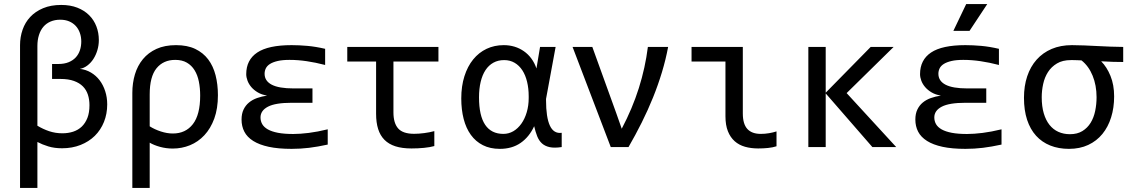

<svg xmlns="http://www.w3.org/2000/svg" viewBox="-20 -720 5538 940"><path d="M504.9 -209Q504.9 -162.6 489 -123Q473.1 -83.5 444.1 -54.9Q415 -26.4 374.3 -10.3Q333.5 5.9 284.2 5.9Q246.1 5.9 216.6 -3.2Q187 -12.2 163.1 -24.9V200.2H78.1V-499Q78.1 -538.6 90.6 -574.5Q103 -610.4 128.2 -637.2Q153.3 -664.1 191.2 -679.9Q229 -695.8 279.8 -695.8Q324.2 -695.8 358.6 -682.4Q393.1 -668.9 416.5 -645.5Q439.9 -622.1 451.9 -590.8Q463.9 -559.6 463.9 -523.9Q463.9 -498.5 456.8 -474.6Q449.7 -450.7 437.3 -431.4Q424.8 -412.1 407.7 -399.2Q390.6 -386.2 371.1 -382.8Q400.9 -379.4 425.5 -364.7Q450.2 -350.1 467.8 -326.9Q485.4 -303.7 495.1 -273.4Q504.9 -243.2 504.9 -209ZM163.1 -104.5Q190.4 -87.9 220.9 -77.6Q251.5 -67.4 285.2 -67.4Q314 -67.4 338.4 -75.4Q362.8 -83.5 380.4 -100.3Q397.9 -117.2 408 -142.8Q418 -168.5 418 -205.1Q418 -232.9 410.4 -256.3Q402.8 -279.8 386 -296.9Q369.1 -314 342 -323.7Q314.9 -333.5 275.9 -333.5H234.9V-406.7H265.1Q294.9 -406.7 316.2 -415.5Q337.4 -424.3 351.1 -439.2Q364.7 -454.1 371.3 -474.1Q377.9 -494.1 377.9 -516.6Q377.9 -539.6 370.8 -559.3Q363.8 -579.1 350.6 -593.3Q337.4 -607.4 318.4 -615.5Q299.3 -623.5 274.9 -623.5Q248.5 -623.5 227.5 -614.5Q206.5 -605.5 192.4 -588.9Q178.2 -572.3 170.7 -548.3Q163.1 -524.4 163.1 -495.1Z M1046.9 -253.9Q1046.9 -188.5 1029.1 -139.6Q1011.2 -90.8 980.7 -58.1Q950.2 -25.4 910.2 -9Q870.1 7.3 825.7 7.3Q793.5 7.3 763.4 -1Q733.4 -9.3 712.9 -21.5V200.2H627.9V-265.1Q627.9 -313.5 640.6 -356Q653.3 -398.4 679.7 -430.4Q706.1 -462.4 746.3 -480.7Q786.6 -499 841.8 -499Q897 -499 935.8 -480.5Q974.6 -461.9 999.3 -429.2Q1023.9 -396.5 1035.4 -351.6Q1046.9 -306.6 1046.9 -253.9ZM960 -252Q960 -288.6 953.6 -320.6Q947.3 -352.5 932.6 -376.2Q918 -399.9 894.8 -413.3Q871.6 -426.8 837.9 -426.8Q779.8 -426.8 746.3 -385.7Q712.9 -344.7 712.9 -257.8V-101.6Q736.8 -86.4 767.3 -76.4Q797.9 -66.4 826.2 -66.4Q888.7 -66.4 924.3 -112.3Q960 -158.2 960 -252Z M1584.5 -12.2Q1535.6 -1.5 1493.2 3.7Q1450.7 8.8 1407.7 8.8Q1342.3 8.8 1295.9 -1.2Q1249.5 -11.2 1219.7 -30Q1189.9 -48.8 1176.3 -75.2Q1162.6 -101.6 1162.6 -134.8Q1162.6 -163.1 1172.4 -183.6Q1182.1 -204.1 1199 -218Q1215.8 -231.9 1238.5 -240Q1261.2 -248 1287.6 -252Q1261.2 -256.3 1242.2 -267.6Q1223.1 -278.8 1210.4 -293.7Q1197.8 -308.6 1191.7 -325.2Q1185.5 -341.8 1185.5 -356.9Q1185.5 -426.8 1239.5 -462.9Q1293.5 -499 1407.7 -499Q1443.8 -499 1484.9 -495.4Q1525.9 -491.7 1571.8 -481V-401.9Q1524.9 -414.1 1481.9 -420.4Q1439 -426.8 1397.5 -426.8Q1362.8 -426.8 1339.6 -421.4Q1316.4 -416 1302 -407Q1287.6 -397.9 1281.5 -385.5Q1275.4 -373 1275.4 -358.9Q1275.4 -323.7 1310.3 -305.4Q1345.2 -287.1 1417.5 -287.1H1509.8V-216.8H1407.7Q1328.6 -216.8 1292 -197.8Q1255.4 -178.7 1255.4 -145Q1255.4 -127 1263.9 -112.1Q1272.5 -97.2 1291.5 -86.4Q1310.5 -75.7 1341.1 -69.8Q1371.6 -64 1415.5 -64Q1448.7 -64 1491.7 -69.3Q1534.7 -74.7 1584.5 -86.9Z M2106.4 -4.9Q2085.4 1 2055.9 3.9Q2026.4 6.8 1994.6 6.8Q1948.7 6.8 1916 -3.7Q1883.3 -14.2 1862.3 -35.4Q1841.3 -56.6 1831.3 -88.4Q1821.3 -120.1 1821.3 -163.1V-418.9H1680.2V-490.2H2126.5V-418.9H1906.2V-169.9Q1906.2 -117.2 1929.4 -91.1Q1952.6 -64.9 2007.3 -64.9Q2030.8 -64.9 2057.1 -68.4Q2083.5 -71.8 2106.4 -78.1Z M2238.3 -237.8Q2238.3 -298.3 2253.7 -346.7Q2269 -395 2296.6 -429Q2324.2 -462.9 2362.3 -481Q2400.4 -499 2446.3 -499Q2474.1 -499 2499 -491.5Q2523.9 -483.9 2544.9 -469.2Q2565.9 -454.6 2581.5 -433.3Q2597.2 -412.1 2606.4 -384.8L2624 -490.2H2700.2L2653.3 -235.8V-230Q2653.3 -145.5 2672.1 -105Q2690.9 -64.5 2730 -69.8V0Q2694.3 5.4 2671.4 0.5Q2648.4 -4.4 2633.5 -17.8Q2618.7 -31.2 2610.1 -52.7Q2601.6 -74.2 2595.2 -102.1Q2570.8 -49.3 2528.8 -20.3Q2486.8 8.8 2427.2 8.8Q2379.4 8.8 2344 -9.3Q2308.6 -27.3 2285.2 -59.8Q2261.7 -92.3 2250 -137.7Q2238.3 -183.1 2238.3 -237.8ZM2325.2 -243.2Q2325.2 -153.8 2355.2 -109.1Q2385.3 -64.5 2444.3 -64.5Q2470.7 -64.5 2493.2 -77.6Q2515.6 -90.8 2532.5 -114.5Q2549.3 -138.2 2558.8 -170.4Q2568.4 -202.6 2568.4 -240.2V-249Q2568.4 -287.1 2560.5 -319.6Q2552.7 -352.1 2537.4 -375.7Q2522 -399.4 2499.5 -412.6Q2477.1 -425.8 2448.2 -425.8Q2418.5 -425.8 2395.5 -413.1Q2372.6 -400.4 2356.9 -376.7Q2341.3 -353 2333.3 -319.3Q2325.2 -285.6 2325.2 -243.2Z M2783.2 -490.2H2879.9L2997.1 -166L3023.9 -89.8Q3076.2 -189 3107.7 -288.8Q3139.2 -388.7 3151.9 -490.2H3251Q3239.7 -429.2 3220.9 -366.9Q3202.1 -304.7 3177.2 -242.9Q3152.3 -181.2 3121.8 -120.1Q3091.3 -59.1 3057.1 0H2970.2Z M3781.7 -3.9Q3763.7 2 3740.5 4.4Q3717.3 6.8 3691.9 6.8Q3656.7 6.8 3627.4 -1.5Q3598.1 -9.8 3576.9 -28.6Q3555.7 -47.4 3543.7 -77.4Q3531.7 -107.4 3531.7 -150.9V-418.9H3365.7V-490.2H3616.7V-164.6Q3616.7 -112.8 3638.9 -88.6Q3661.1 -64.5 3704.6 -64.5Q3725.1 -64.5 3745.1 -67.9Q3765.1 -71.3 3781.7 -76.7Z M4367.7 0H4251L4022.5 -262.7V0H3937.5V-490.2H4022.5V-266.1L4242.7 -490.2H4355L4125 -264.2Z M4883.3 -12.2Q4834.5 -1.5 4792 3.7Q4749.5 8.8 4706.5 8.8Q4641.1 8.8 4594.7 -1.2Q4548.3 -11.2 4518.6 -30Q4488.8 -48.8 4475.1 -75.2Q4461.4 -101.6 4461.4 -134.8Q4461.4 -163.1 4471.2 -183.6Q4481 -204.1 4497.8 -218Q4514.6 -231.9 4537.4 -240Q4560.1 -248 4586.4 -252Q4560.1 -256.3 4541 -267.6Q4522 -278.8 4509.3 -293.7Q4496.6 -308.6 4490.5 -325.2Q4484.4 -341.8 4484.4 -356.9Q4484.4 -426.8 4538.3 -462.9Q4592.3 -499 4706.5 -499Q4742.7 -499 4783.7 -495.4Q4824.7 -491.7 4870.6 -481V-401.9Q4823.7 -414.1 4780.8 -420.4Q4737.8 -426.8 4696.3 -426.8Q4661.6 -426.8 4638.4 -421.4Q4615.2 -416 4600.8 -407Q4586.4 -397.9 4580.3 -385.5Q4574.2 -373 4574.2 -358.9Q4574.2 -323.7 4609.1 -305.4Q4644 -287.1 4716.3 -287.1H4808.6V-216.8H4706.5Q4627.4 -216.8 4590.8 -197.8Q4554.2 -178.7 4554.2 -145Q4554.2 -127 4562.7 -112.1Q4571.3 -97.2 4590.3 -86.4Q4609.4 -75.7 4639.9 -69.8Q4670.4 -64 4714.4 -64Q4747.6 -64 4790.5 -69.3Q4833.5 -74.7 4883.3 -86.9ZM4813.5 -700.2 4726.6 -568.8H4647.5L4710.4 -700.2ZM4418.5 -490.2Z M5371.1 -419.9Q5398.9 -392.1 5416.7 -348.4Q5434.6 -304.7 5434.6 -248Q5434.6 -192.4 5419.9 -145.5Q5405.3 -98.6 5377.2 -64.2Q5349.1 -29.8 5307.9 -10.5Q5266.6 8.8 5213.4 8.8Q5162.6 8.8 5121.8 -7.6Q5081.1 -23.9 5052.5 -55.4Q5023.9 -86.9 5008.5 -133.5Q4993.2 -180.2 4993.2 -241.2Q4993.2 -298.8 5009 -346.4Q5024.9 -394 5055.2 -428Q5085.4 -461.9 5128.9 -480.5Q5172.4 -499 5228 -499Q5256.8 -499 5288.3 -497.6Q5319.8 -496.1 5352.1 -494.6Q5384.3 -493.2 5416.5 -491.7Q5448.7 -490.2 5479 -490.2V-416.5Q5453.6 -416.5 5429.7 -417.2Q5405.8 -418 5371.1 -419.9ZM5274.9 -424.3Q5268.1 -424.8 5260.7 -425Q5253.4 -425.3 5245.8 -425.5Q5238.3 -425.8 5233.4 -425.8Q5228.5 -425.8 5223.1 -425.8Q5182.1 -425.8 5154.8 -409.4Q5127.4 -393.1 5110.8 -367.2Q5094.2 -341.3 5087.2 -308.8Q5080.1 -276.4 5080.1 -244.1Q5080.1 -199.2 5090.1 -165.3Q5100.1 -131.3 5118.2 -108.6Q5136.2 -85.9 5161.6 -74.5Q5187 -63 5218.3 -63Q5254.4 -63 5279.3 -78.4Q5304.2 -93.8 5319.6 -118.9Q5335 -144 5341.8 -176.8Q5348.6 -209.5 5348.6 -244.1Q5348.6 -302.2 5329.3 -349.4Q5310.1 -396.5 5274.9 -424.3Z"/></svg>

Font: Code New Roman
Style: Regular
Weight: 400
Monospace: yes
Designer: Sam Radian
Foundry: Code New Roman
Version: Version 2.00 November 29, 2014